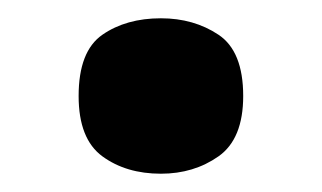

<svg xmlns="http://www.w3.org/2000/svg" viewBox="-20 -459 352 210"><path d="M156 -269Q118 -269 92 -288Q66 -307 66 -354Q66 -403 92 -421Q118 -439 156 -439Q192 -439 219 -421Q246 -403 246 -354Q246 -307 219 -288Q192 -269 156 -269Z"/></svg>

Font: Noto Serif Devanagari ExtraBold
Style: Regular
Weight: 800
Designer: Universal Thirst, Indian Type Foundry and the Monotype Design Team
Foundry: Monotype Imaging Inc.
Version: Version 2.004; ttfautohint (v1.8.4.7-5d5b)